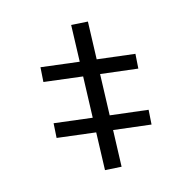

<svg xmlns="http://www.w3.org/2000/svg" viewBox="-183 -825 974 974"><g transform="rotate(-45 304.5 -337.5)"><path d="M369.1 -519.5 470.2 -682.1 542.5 -634.3 438.5 -467.3 597.2 -348.1 554.7 -284.7 397.9 -402.3 284.2 -219.7 443.8 -100.1 401.4 -36.6 243.7 -154.8 142.6 7.3 70.8 -40 174.8 -207 12.7 -329.1 54.7 -392.6 214.8 -272 328.6 -454.6 166 -577.1 208.5 -640.6Z"/></g></svg>

Font: Carlito
Style: Regular
Weight: 400
Designer: Lukasz Dziedzic
Foundry: tyPoland Lukasz Dziedzic
Version: Version 1.103; Beta1; all basic design good, some composites